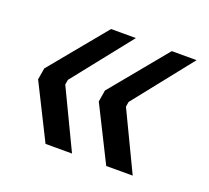

<svg xmlns="http://www.w3.org/2000/svg" viewBox="-85 -588 712 654"><g transform="rotate(20 271.0 -261.0)"><path d="M234 -39H138L39 -237L46 -279L214 -483H304L135 -270L132 -252ZM454 -39H358L259 -237L266 -279L434 -483H524L355 -270L352 -252Z"/></g></svg>

Font: Sora Variable Italic
Style: Regular
Weight: 400
Designer: Jonathan Barnbrook, Julián Moncada
Foundry: Barnbrook Fonts
Version: Version 2.000